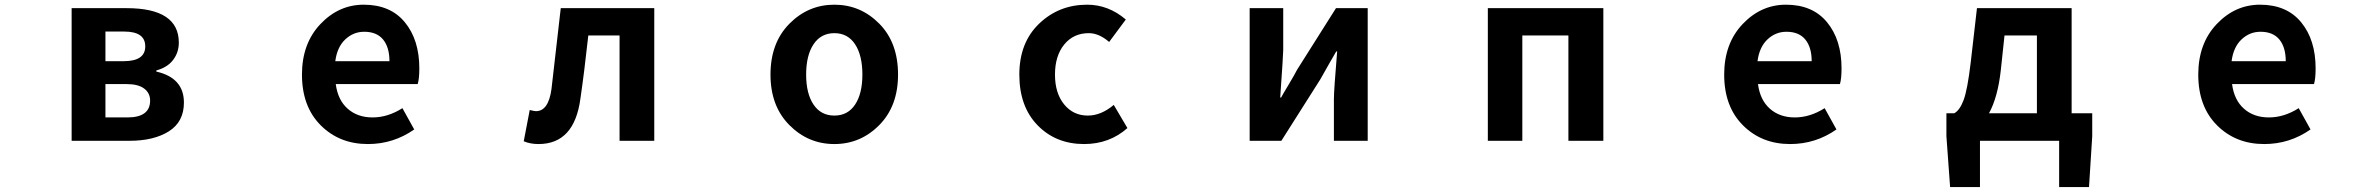

<svg xmlns="http://www.w3.org/2000/svg" viewBox="-20 -594 10040 810"><path d="M282.2 0V-559.6H513.7Q734.4 -559.6 734.4 -414.1Q734.4 -373 710.4 -341.3Q686.5 -309.6 639.6 -296.9V-292Q755.9 -265.6 755.9 -161.1Q755.9 -80.1 692.4 -40Q628.9 0 526.4 0ZM424.8 -335.9H502Q592.8 -335.9 592.8 -398.4Q592.8 -460.9 503.9 -460.9H424.8ZM424.8 -98.6H517.6Q613.3 -98.6 613.3 -169.9Q613.3 -201.2 588.4 -220.2Q563.5 -239.3 513.7 -239.3H424.8Z M1532.2 13.7Q1412.1 13.7 1333 -65.4Q1253.9 -144.5 1253.9 -279.3Q1253.9 -410.2 1331.5 -492.2Q1409.2 -574.2 1514.6 -574.2Q1627 -574.2 1688 -500Q1749 -425.8 1749 -305.7Q1749 -261.7 1742.2 -239.3H1396.5Q1405.3 -171.9 1446.8 -135.3Q1488.3 -98.6 1551.8 -98.6Q1616.2 -98.6 1677.7 -137.7L1727.5 -47.9Q1639.6 13.7 1532.2 13.7ZM1394.5 -335.9H1623Q1623 -394.5 1596.2 -427.2Q1569.3 -460 1516.6 -460Q1470.7 -460 1436.5 -427.7Q1402.3 -395.5 1394.5 -335.9Z M2252 13.7Q2216.8 13.7 2189.5 2L2214.8 -129.9Q2234.4 -125 2241.2 -125Q2293.9 -125 2306.6 -218.8Q2321.3 -343.8 2345.7 -559.6H2740.2V0H2593.8V-444.3H2461.9Q2444.3 -284.2 2428.7 -178.7Q2403.3 13.7 2252 13.7Z M3230.5 -279.3Q3230.5 -413.1 3310.1 -493.7Q3389.6 -574.2 3500 -574.2Q3610.4 -574.2 3689.5 -494.1Q3768.6 -414.1 3768.6 -279.3Q3768.6 -146.5 3689.5 -66.4Q3610.4 13.7 3500 13.7Q3389.6 13.7 3310.1 -66.4Q3230.5 -146.5 3230.5 -279.3ZM3618.2 -279.3Q3618.2 -360.4 3587.4 -407.2Q3556.6 -454.1 3500 -454.1Q3443.4 -454.1 3412.1 -407.2Q3380.9 -360.4 3380.9 -279.3Q3380.9 -199.2 3412.1 -152.8Q3443.4 -106.4 3500 -106.4Q3556.6 -106.4 3587.4 -152.8Q3618.2 -199.2 3618.2 -279.3Z M4553.7 13.7Q4434.6 13.7 4357.4 -65.4Q4280.3 -144.5 4280.3 -279.3Q4280.3 -414.1 4363.8 -494.1Q4447.3 -574.2 4566.4 -574.2Q4656.2 -574.2 4729.5 -511.7L4659.2 -417Q4616.2 -454.1 4573.2 -454.1Q4508.8 -454.1 4469.7 -406.2Q4430.7 -358.4 4430.7 -279.3Q4430.7 -201.2 4469.2 -153.8Q4507.8 -106.4 4569.3 -106.4Q4625 -106.4 4678.7 -151.4L4736.3 -53.7Q4660.2 13.7 4553.7 13.7Z M5252 0V-559.6H5393.6V-382.8Q5393.6 -363.3 5380.9 -182.6H5384.8Q5389.6 -192.4 5416 -236.3Q5442.4 -280.3 5452.1 -299.8L5616.2 -559.6H5750V0H5607.4V-175.8Q5607.4 -212.9 5621.1 -377H5617.2Q5611.3 -366.2 5585.4 -321.8Q5559.6 -277.3 5549.8 -258.8L5385.7 0Z M6256.8 0V-559.6H6744.1V0H6596.7V-444.3H6402.3V0Z M7532.2 13.7Q7412.1 13.7 7333 -65.4Q7253.9 -144.5 7253.9 -279.3Q7253.9 -410.2 7331.5 -492.2Q7409.2 -574.2 7514.6 -574.2Q7627 -574.2 7688 -500Q7749 -425.8 7749 -305.7Q7749 -261.7 7742.2 -239.3H7396.5Q7405.3 -171.9 7446.8 -135.3Q7488.3 -98.6 7551.8 -98.6Q7616.2 -98.6 7677.7 -137.7L7727.5 -47.9Q7639.6 13.7 7532.2 13.7ZM7394.5 -335.9H7623Q7623 -394.5 7596.2 -427.2Q7569.3 -460 7516.6 -460Q7470.7 -460 7436.5 -427.7Q7402.3 -395.5 7394.5 -335.9Z M8436.5 -444.3 8420.9 -297.9Q8408.2 -183.6 8371.1 -116.2H8573.2V-444.3ZM8719.7 -116.2H8806.6V-19.5L8793 195.3H8667V0H8333V195.3H8207L8191.4 -19.5V-116.2H8224.6Q8248 -128.9 8264.2 -172.4Q8280.3 -215.8 8293.9 -330.1L8320.3 -559.6H8719.7Z M9532.2 13.7Q9412.1 13.7 9333 -65.4Q9253.9 -144.5 9253.9 -279.3Q9253.9 -410.2 9331.5 -492.2Q9409.2 -574.2 9514.6 -574.2Q9627 -574.2 9688 -500Q9749 -425.8 9749 -305.7Q9749 -261.7 9742.2 -239.3H9396.5Q9405.3 -171.9 9446.8 -135.3Q9488.3 -98.6 9551.8 -98.6Q9616.2 -98.6 9677.7 -137.7L9727.5 -47.9Q9639.6 13.7 9532.2 13.7ZM9394.5 -335.9H9623Q9623 -394.5 9596.2 -427.2Q9569.3 -460 9516.6 -460Q9470.7 -460 9436.5 -427.7Q9402.3 -395.5 9394.5 -335.9Z"/></svg>

Font: Gen Shin Gothic Monospace Bold
Style: Bold
Weight: 700
Designer: [Source Han Sans]
Ryoko NISHIZUKA  (kana & ideographs); Paul D. Hunt (Latin, Greek & Cyrillic); Wenlong ZHANG  (bopomofo
Version: Version 1.002.20150607